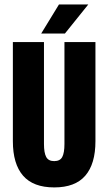

<svg xmlns="http://www.w3.org/2000/svg" viewBox="-20 -827 484 858"><path d="M222.5 10.5Q128.5 10.5 83 -42Q37.5 -94.5 37.5 -196V-639H176.5V-183.5Q176.5 -144 186.5 -125.5Q196.5 -107 222 -107Q248.5 -107 258.2 -125.5Q268 -144 268 -183.5V-639H406.5V-196Q406.5 -94.5 361.2 -42Q316 10.5 222.5 10.5ZM243.5 -807H374.5L270 -677H164Z"/></svg>

Font: Anek Latin Condensed
Style: Bold
Weight: 700
Width: 3
Designer: Yesha Goshar
Foundry: Ek Type
Version: Version 1.003